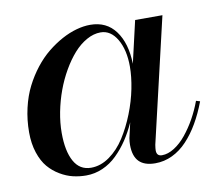

<svg xmlns="http://www.w3.org/2000/svg" viewBox="-60 -542 726 624"><g transform="rotate(-10 303.0 -230.0)"><path d="M583 -163.1Q568.4 -124.5 550.4 -93.6Q532.5 -62.7 510.4 -39.2Q488.3 -15.6 461.4 -2.8Q434.6 10 405 10Q369.4 10 351.7 -7.9Q334 -25.9 334 -63Q334 -72.8 335.9 -85L347.4 -135.3Q333.7 -104.7 316.9 -79.5Q300 -54.2 278.9 -33.6Q257.8 -12.9 231.7 -1.5Q205.6 10 177 10Q155 10 133.8 5Q112.5 0 91.3 -12.6Q70.1 -25.1 54.1 -43.8Q38.1 -62.5 28.1 -92.5Q18.1 -122.6 18.1 -159.9Q18.1 -201.4 27 -239.9Q35.9 -278.3 51.4 -308.8Q66.9 -339.4 87.5 -365.7Q108.2 -392.1 131.6 -411Q155 -429.9 179.8 -443.4Q204.6 -456.8 228.5 -463.4Q252.4 -470 273.9 -470Q327.9 -470 357.5 -429.7Q387.2 -389.4 388.9 -321.3L420.9 -460H511L415 -49.1Q413.1 -36.9 413.1 -31Q413.1 -12 430.9 -12Q450.7 -12 471.7 -25.3Q492.7 -38.6 510.7 -60.8Q528.8 -83 544.1 -110.2Q559.3 -137.5 570.1 -167ZM377.9 -314Q377.9 -369.1 357.2 -404.5Q336.4 -439.9 303 -439.9Q280 -439.9 257 -427Q233.9 -414.1 214.2 -392Q194.6 -369.9 177.4 -340.1Q160.2 -310.3 148.1 -277.3Q136 -244.4 129 -208.6Q122.1 -172.9 122.1 -139.9Q122.1 -79.8 140.9 -45.9Q159.7 -12 197 -12Q229 -12 258.3 -33Q287.6 -54 308.8 -87.3Q330.1 -120.6 346.1 -161Q362.1 -201.4 370 -241.2Q377.9 -281 377.9 -314Z"/></g></svg>

Font: Bodoni* 16
Style: Italic
Weight: 400
Italic angle: -13°
Version: Version 2.000